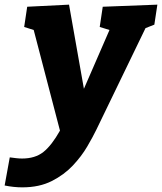

<svg xmlns="http://www.w3.org/2000/svg" viewBox="-78 -562 697 826"><path d="M-58 236 -36 115Q-21 117 -8 118.5Q5 120 17 120Q73 120 108.5 92Q144 64 180 0L67 -433L26 -446L39 -533L219 -542L283 -180L393 -433L351 -446L364 -533L599 -542L586 -456L548 -441L336 -3Q322 26 297.5 68Q273 110 235.5 150Q198 190 144.5 217Q91 244 18 244Q-19 244 -58 236Z"/></svg>

Font: Bitter ExtraBold
Style: Italic
Weight: 800
Italic angle: -9°
Designer: Sol Matas, and Bitter project Authors
Foundry: Sol Matas
Version: Version 2.001